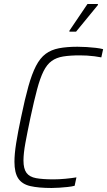

<svg xmlns="http://www.w3.org/2000/svg" viewBox="-20 -929 534 957"><path d="M237 8Q172 8 131 -1.5Q90 -11 71 -39.5Q52 -68 52 -123Q52 -161 60.5 -215Q69 -269 85 -344Q104 -436 121.5 -498.5Q139 -561 159.5 -600.5Q180 -640 207.5 -660.5Q235 -681 274 -688.5Q313 -696 366 -696Q388 -696 412 -694.5Q436 -693 457.5 -690.5Q479 -688 494 -684L485 -643Q470 -646 451 -648.5Q432 -651 413.5 -652Q395 -653 378 -653Q329 -653 295 -647.5Q261 -642 237.5 -625Q214 -608 197 -574Q180 -540 165 -484Q150 -428 132 -344Q116 -268 106.5 -216Q97 -164 97 -129Q97 -88 112 -67.5Q127 -47 160 -41Q193 -35 247 -35Q274 -35 306 -38Q338 -41 361 -45L352 -3Q337 1 317 3Q297 5 276.5 6.5Q256 8 237 8ZM326 -771V-776L416 -909H468V-904L359 -771Z"/></svg>

Font: Saira SemiCondensed ExtraLight
Style: Italic
Weight: 250
Width: 4
Italic angle: -12°
Designer: Hector Gatti with collaboration of the Omnibus-Type team
Foundry: Omnibus-Type
Version: Version 1.101